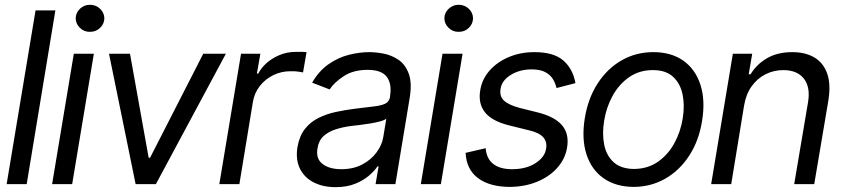

<svg xmlns="http://www.w3.org/2000/svg" viewBox="-20 -771 3529 804"><path d="M211.9 -727.5 91.8 0H7.8L128.9 -727.5Z M198.2 0 289.1 -545.9H373L282.2 0ZM356.4 -637.7Q332.5 -637.2 314.9 -654.1Q297.4 -670.9 296.9 -694.3Q297.4 -717.8 314.9 -734.4Q332.5 -751 356.4 -751Q381.3 -751 398.9 -734.4Q416.5 -717.8 417 -694.3Q416.5 -670.9 398.9 -654.1Q381.3 -637.2 356.4 -637.7Z M925.8 -545.9 632.8 0H547.9L436.5 -545.9H524.4L602.5 -110.4H608.4L831.1 -545.9Z M898.4 0 989.3 -545.9H1070.3L1055.7 -462.9H1061.5Q1083 -503.4 1127 -528.8Q1170.9 -554.2 1219.7 -553.7Q1229.5 -554.2 1242.7 -554Q1255.9 -553.7 1263.7 -552.7L1249 -467.8Q1245.1 -468.8 1230.2 -470.9Q1215.3 -473.1 1198.2 -472.7Q1158.7 -473.1 1124.8 -456.5Q1090.8 -439.9 1068.1 -410.9Q1045.4 -381.8 1039.1 -344.7L982.4 0Z M1384.8 12.7Q1333 12.7 1293.9 -7.1Q1254.9 -26.9 1236.1 -64.5Q1217.3 -102.1 1225.6 -155.3Q1233.9 -202.1 1257.1 -231.4Q1280.3 -260.7 1314 -277.3Q1347.7 -293.9 1386.5 -302.2Q1425.3 -310.5 1463.9 -315.4Q1514.6 -321.8 1546.1 -325.4Q1577.6 -329.1 1593.8 -337.2Q1609.9 -345.2 1613.3 -365.2V-368.2Q1621.6 -420.4 1599.4 -449.5Q1577.1 -478.5 1519.5 -478.5Q1460 -478.5 1419.9 -452.4Q1379.9 -426.3 1360.4 -396.5L1287.1 -424.8Q1315.9 -474.6 1356.2 -502.4Q1396.5 -530.3 1440.9 -541.5Q1485.4 -552.7 1526.4 -552.7Q1552.7 -552.7 1585.7 -546.6Q1618.7 -540.5 1647.7 -521.2Q1676.8 -502 1691.4 -463.1Q1706.1 -424.3 1695.3 -359.4L1635.7 0H1552.7L1565.4 -74.2H1560.5Q1549.3 -56.6 1526.1 -36.4Q1502.9 -16.1 1467.8 -1.7Q1432.6 12.7 1384.8 12.7ZM1409.2 -62.5Q1459 -62.5 1496.3 -82Q1533.7 -101.6 1556.6 -132.6Q1579.6 -163.6 1585 -197.3L1597.7 -274.4Q1591.3 -268.1 1572.5 -262.9Q1553.7 -257.8 1530 -253.9Q1506.3 -250 1483.9 -247.3Q1461.4 -244.6 1448.2 -243.2Q1415 -238.8 1385.3 -229.2Q1355.5 -219.7 1335 -201.2Q1314.5 -182.6 1309.6 -150.4Q1301.8 -106.9 1330.3 -84.7Q1358.9 -62.5 1409.2 -62.5Z M1742.2 0 1833 -545.9H1917L1826.2 0ZM1900.4 -637.7Q1876.5 -637.2 1858.9 -654.1Q1841.3 -670.9 1840.8 -694.3Q1841.3 -717.8 1858.9 -734.4Q1876.5 -751 1900.4 -751Q1925.3 -751 1942.9 -734.4Q1960.4 -717.8 1960.9 -694.3Q1960.4 -670.9 1942.9 -654.1Q1925.3 -637.2 1900.4 -637.7Z M2389.6 -422.9 2310.5 -402.3Q2306.2 -421.4 2295.7 -439.2Q2285.2 -457 2263.7 -468.8Q2242.2 -480.5 2205.1 -480.5Q2155.3 -480 2118.4 -457Q2081.5 -434.1 2076.2 -399.4Q2070.8 -368.2 2090.3 -349.9Q2109.9 -331.5 2155.3 -319.3L2233.4 -299.8Q2304.2 -281.7 2334.2 -245.6Q2364.3 -209.5 2354.5 -152.3Q2346.7 -105.5 2313.7 -68.4Q2280.8 -31.2 2229.2 -10Q2177.7 11.2 2114.3 11.7Q2030.3 11.2 1981.7 -25.1Q1933.1 -61.5 1929.7 -130.9L2013.7 -150.4Q2017.1 -106.9 2045.2 -84.7Q2073.2 -62.5 2124 -62.5Q2183.1 -62.5 2222.2 -87.6Q2261.2 -112.8 2266.6 -147.5Q2272 -176.3 2255.4 -195.6Q2238.8 -214.8 2198.2 -224.6L2111.3 -246.1Q2039.1 -264.2 2010.3 -301.3Q1981.4 -338.4 1991.2 -394.5Q1999 -440.9 2031 -476.6Q2063 -512.2 2111.6 -532.5Q2160.2 -552.7 2217.8 -552.7Q2299.3 -552.7 2339.4 -517.3Q2379.4 -481.9 2389.6 -422.9Z M2633.8 11.7Q2558.1 11.2 2507.3 -24.7Q2456.5 -60.5 2435.8 -125Q2415 -189.5 2428.7 -275.4Q2442.4 -359.4 2482.7 -421.6Q2522.9 -483.9 2583 -518.3Q2643.1 -552.7 2715.8 -552.7Q2791 -552.7 2841.6 -516.8Q2892.1 -481 2913.1 -416Q2934.1 -351.1 2919.9 -264.6Q2906.7 -181.6 2866.2 -119.4Q2825.7 -57.1 2765.9 -22.9Q2706.1 11.2 2633.8 11.7ZM2634.8 -63.5Q2692.4 -64 2734.9 -93.5Q2777.3 -123 2803.7 -171.1Q2830.1 -219.2 2838.9 -275.4Q2847.7 -329.1 2838.4 -375Q2829.1 -420.9 2798.8 -449.2Q2768.6 -477.5 2713.9 -477.5Q2656.7 -477.5 2614 -447.5Q2571.3 -417.5 2544.9 -369.1Q2518.6 -320.8 2509.8 -264.6Q2501 -211.4 2510 -165.5Q2519 -119.6 2549.6 -91.8Q2580.1 -64 2634.8 -63.5Z M3095.7 -328.1 3042 0H2958L3048.8 -545.9H3129.9L3115.2 -460H3123Q3148.4 -502 3192.1 -527.3Q3235.8 -552.7 3297.9 -552.7Q3352.5 -552.7 3390.4 -530.3Q3428.2 -507.8 3444.1 -462.2Q3460 -416.5 3448.2 -346.7L3389.6 0H3305.7L3363.3 -340.8Q3374.5 -404.8 3346.9 -440.9Q3319.3 -477.1 3260.7 -477.5Q3220.2 -477.5 3185.5 -460Q3150.9 -442.4 3127.2 -409.2Q3103.5 -376 3095.7 -328.1Z"/></svg>

Font: Inter Tight
Style: Italic
Weight: 400
Italic angle: -9.39999°
Designer: Rasmus Andersson
Foundry: rsms
Version: Version 3.002